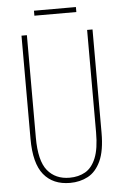

<svg xmlns="http://www.w3.org/2000/svg" viewBox="-57 -869 601 921"><g transform="rotate(-5 243.0 -409.0)"><path d="M414 -217Q414 -130 391 -80.5Q368 -31 329.5 -10.5Q291 10 243 10Q161 10 116.5 -44.5Q72 -99 72 -217V-714H98V-221Q98 -109 136.5 -62Q175 -15 243 -15Q286 -15 318.5 -33.5Q351 -52 369.5 -97Q388 -142 388 -221V-714H414ZM344 -828V-804H142V-828Z"/></g></svg>

Font: Noto Sans Sinhala UI ExtraCondensed Thin
Style: Regular
Weight: 100
Width: 2
Designer: Jelle Bosma - Monotype Design Team
Foundry: Monotype Imaging Inc.
Version: Version 2.006; ttfautohint (v1.8.4.7-5d5b)